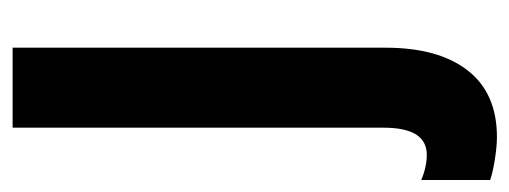

<svg xmlns="http://www.w3.org/2000/svg" viewBox="-306 -310 827 312"><g transform="rotate(-90 108.0 -153.5)"><path d="M42 240Q26 240 4.5 236.5Q-17 233 -28 229V117Q-7 126 13 126Q57 126 57 56V-547H187V59Q187 145 150 192.5Q113 240 42 240Z"/></g></svg>

Font: Noto Sans Armenian ExtraCondensed
Style: Bold
Weight: 700
Width: 2
Designer: Monotype Design Team
Foundry: Monotype Imaging Inc.
Version: Version 2.008; ttfautohint (v1.8.4.7-5d5b)